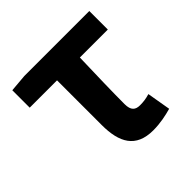

<svg xmlns="http://www.w3.org/2000/svg" viewBox="-151 -698 850 850"><g transform="rotate(-45 274.0 -273.0)"><path d="M346 14C391 14 431 5 463 -4L444 -115C421 -108 403 -106 383 -106C355 -106 338 -118 338 -158C338 -236 341 -340 344 -444H519V-560H112L30 -553V-444H201V-164C201 -55 237 14 346 14Z"/></g></svg>

Font: Source Han Sans KR
Style: Bold
Weight: 700
Designer: Ryoko NISHIZUKA 西塚涼子 (kana, bopomofo & ideographs); Paul D. Hunt (Latin, Greek & Cyrillic); Sandoll Communications 산돌커뮤니
Foundry: Adobe
Version: Version 2.004;hotconv 1.0.118;makeotfexe 2.5.65603